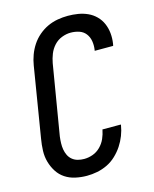

<svg xmlns="http://www.w3.org/2000/svg" viewBox="-113 -819 726 904"><g transform="rotate(-15 250.0 -367.5)"><path d="M198 8Q170 8 142.5 2Q115 -4 93 -18.5Q71 -33 56.5 -55.5Q42 -78 34.5 -104.5Q27 -131 28 -159.5Q29 -188 34 -217L90 -559Q94 -584 103 -608.5Q112 -633 126.5 -655Q141 -677 161.5 -694.5Q182 -712 205.5 -723Q229 -734 254.5 -738.5Q280 -743 305 -743Q330 -743 354.5 -739Q379 -735 401 -725Q423 -715 440 -698Q457 -681 466.5 -659Q476 -637 478.5 -612Q481 -587 477 -561L475 -551H385L386 -557Q389 -578 385.5 -598.5Q382 -619 370 -634.5Q358 -650 338.5 -656.5Q319 -663 297 -663Q276 -663 254 -654.5Q232 -646 216 -628.5Q200 -611 191.5 -589.5Q183 -568 179 -546L122 -204Q120 -188 119.5 -172Q119 -156 121.5 -141Q124 -126 130.5 -112.5Q137 -99 148.5 -89.5Q160 -80 175 -76Q190 -72 206 -72Q227 -72 248 -79.5Q269 -87 285.5 -103.5Q302 -120 311 -140.5Q320 -161 324 -182V-184H414V-181Q410 -156 400.5 -131.5Q391 -107 376.5 -85Q362 -63 342 -44Q322 -25 298 -13.5Q274 -2 248.5 3Q223 8 198 8Z"/></g></svg>

Font: Iosevka Medium Oblique
Style: Regular
Weight: 500
Italic angle: -9°
Monospace: yes
Designer: Belleve Invis
Foundry: Belleve Invis
Version: Version 32.5.0; ttfautohint (v1.8.4)